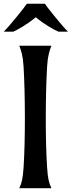

<svg xmlns="http://www.w3.org/2000/svg" viewBox="-22 -987 377 1007"><path d="M225.1 -638.7C228.5 -695.8 237.8 -721.2 247.6 -747.1H79.1C88.9 -721.2 98.1 -695.8 101.6 -638.7C110.4 -490.7 111.3 -251 101.6 -108.4C97.7 -51.3 92.8 -29.3 79.1 0H247.6C233.9 -29.3 229 -51.3 225.1 -108.4C215.3 -251 216.3 -490.7 225.1 -638.7ZM284.2 -820.8H334.5C299.8 -855 217.8 -958.5 213.4 -967.3H118.7C114.3 -958.5 32.2 -855 -2.4 -820.8H47.9C70.8 -831.5 116.7 -856 165.5 -896.5C214.4 -856 261.2 -831.5 284.2 -820.8Z"/></svg>

Font: Amarante
Style: Regular
Weight: 400
Designer: Karolina Lach
Foundry: Sorkin Type Co.
Version: Version 1.001